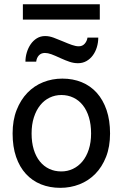

<svg xmlns="http://www.w3.org/2000/svg" viewBox="-20 -882 597 914"><path d="M130.4 -246.6Q130.4 -204.1 140.6 -170.4Q150.9 -136.7 169.7 -113.5Q188.5 -90.3 214.4 -78.1Q240.2 -65.9 272 -65.9Q301.3 -65.9 327.1 -78.1Q353 -90.3 372.3 -113.5Q391.6 -136.7 402.6 -170.4Q413.6 -204.1 413.6 -246.6Q413.6 -289.6 403.3 -323.5Q393.1 -357.4 374.3 -381.1Q355.5 -404.8 329.3 -417.2Q303.2 -429.7 272 -429.7Q242.2 -429.7 216.3 -417.2Q190.4 -404.8 171.4 -381.1Q152.3 -357.4 141.4 -323.5Q130.4 -289.6 130.4 -246.6ZM40 -246.6Q40 -309.6 59.1 -358.2Q78.1 -406.7 110.4 -440.2Q142.6 -473.6 185.5 -490.7Q228.5 -507.8 276.9 -507.8Q327.1 -507.8 368.9 -490.7Q410.6 -473.6 440.7 -440.2Q470.7 -406.7 487.3 -358.2Q503.9 -309.6 503.9 -246.6Q503.9 -183.6 484.9 -135.3Q465.8 -86.9 433.6 -54.2Q401.4 -21.5 358.4 -4.6Q315.4 12.2 267.1 12.2Q216.8 12.2 175 -4.6Q133.3 -21.5 103.3 -54.2Q73.2 -86.9 56.6 -135.3Q40 -183.6 40 -246.6ZM101.1 -588.4Q101.1 -610.8 107.7 -632.6Q114.3 -654.3 126.2 -671.6Q138.2 -689 155.5 -699.7Q172.9 -710.4 194.8 -710.4Q205.1 -710.4 214.8 -708.5Q224.6 -706.5 234.6 -702.9Q244.6 -699.2 255.6 -694.6Q266.6 -689.9 279.3 -685.1Q292.5 -679.7 303 -675.3Q313.5 -670.9 322.5 -668Q331.5 -665 339.4 -663.3Q347.2 -661.6 355 -661.6Q372.1 -661.6 383.1 -673.8Q394 -686 396.5 -703.1H447.8Q447.8 -679.7 441.2 -657.7Q434.6 -635.7 422.1 -618.7Q409.7 -601.6 391.6 -591.3Q373.5 -581.1 351.1 -581.1Q331.5 -581.1 311.8 -587.6Q292 -594.2 269.5 -604.5Q241.2 -617.7 224.4 -623.8Q207.5 -629.9 193.8 -629.9Q175.8 -629.9 165 -618.2Q154.3 -606.4 152.3 -588.4ZM88.9 -861.8H455.1V-788.6H88.9Z"/></svg>

Font: Andika Am
Style: Regular
Weight: 400
Designer: Victor Gaultney, Annie Olsen, Julie Remington, Don Collingsworth, Eric Hays, Becca Hirsbrunner
Foundry: SIL International
Version: Version 5.000